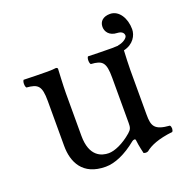

<svg xmlns="http://www.w3.org/2000/svg" viewBox="-108 -660 746 771"><g transform="rotate(-20 265.5 -274.5)"><path d="M217 10C256 10 303 -10 352 -50C357 -54 366.3 -56 367 -49C369.5 -23.5 378 10 378 10C386 13 390.5 12.5 397 10C419 -8 454 -23 515 -30C521 -36 521 -51 515 -57C451 -62 442 -81 442 -130V-322C442 -341.8 443.7 -380.4 444.9 -404.3C487.3 -413.8 505 -447 505 -473C505 -520 480 -561 442 -561C413 -561 396 -546 396 -522C396 -502 410 -480 444 -479C463 -478 471 -469 471 -458C471 -447 449 -433 430 -431V-430C423 -429.4 413 -429 403 -429C371 -429 335 -430 301 -431C295 -425 295 -404 301 -398C350 -395 363 -383 363 -317V-124C363 -105 361 -97 347 -85C310 -53 272 -37 247 -37C217 -37 167 -51 167 -140V-322C167 -352 171 -425 171 -425C171 -428 168 -431 163 -431C158 -430 143 -429 128 -429C96 -429 60 -430 26 -431C20 -425 20 -404 26 -398C74 -394 88 -383 88 -318V-126C88 -57 118 10 217 10Z"/></g></svg>

Font: Libertinus Serif
Style: Regular
Weight: 400
Designer: Philipp H. Poll
Foundry: Khaled Hosny
Version: Version 6.2